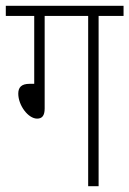

<svg xmlns="http://www.w3.org/2000/svg" viewBox="-20 -642 446 662"><path d="M134 -587H284V0H320V-587H406V-622H0V-587H98V-353H82C53 -353 43 -340 43 -319C43 -279 77 -233 108 -233C125 -233 134 -243 134 -268Z"/></svg>

Font: Noto Sans ExtraCondensed ExtraLight
Style: Italic
Weight: 200
Width: 2
Italic angle: -12°
Designer: Monotype Design Team
Foundry: Monotype Imaging Inc.
Version: Version 2.013